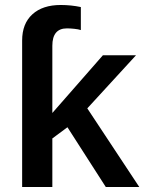

<svg xmlns="http://www.w3.org/2000/svg" viewBox="-20 -750 579 770"><path d="M404.3 0 250.5 -239.7 189.9 -194.8V0H68.8V-587.4Q68.8 -655.3 109.9 -692.6Q150.9 -730 223.6 -730Q265.1 -730 304.2 -721.7V-629.4Q294.4 -632.8 277.6 -634.5Q260.7 -636.2 248.5 -636.2Q189.9 -636.2 189.9 -566.4V-296.9L392.6 -528.3H525.4L330.1 -315.4L538.6 0Z"/></svg>

Font: Arimo SemiBold
Style: Regular
Weight: 600
Designer: Steve Matteson
Foundry: Monotype Imaging Inc.
Version: Version 1.33